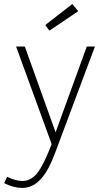

<svg xmlns="http://www.w3.org/2000/svg" viewBox="-82 -717 486 944"><path d="M344.7 -488.3 191.4 -66.4 40 -488.3H-2.9L171.9 -8.8Q125 114.3 88.9 147.5Q61.5 172.9 27.3 172.9Q-6.8 171.9 -46.9 152.3L-61.5 183.6Q-14.6 207 27.3 207Q105.5 207 158.2 105.5Q173.8 75.2 189.5 33.2L384.8 -488.3ZM302.7 -662.1 273.4 -697.3 140.6 -593.8 161.1 -566.4Z"/></svg>

Font: Yaldevi Colombo ExtraLight
Style: Regular
Weight: 275
Designer: Sol Matas, Denzil Rajitha, Kosala Senevirathne and Pathum Egodawatta
Foundry: Mooniak
Version: Version 1.020 ; ttfautohint (v1.6)